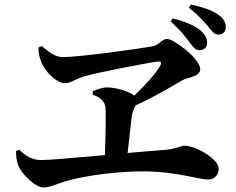

<svg xmlns="http://www.w3.org/2000/svg" viewBox="-20 -845 1040 847"><path d="M860.3 -623.4C878.9 -623.4 893.7 -636.3 893.7 -654.9C893.7 -676.1 884.9 -693.4 863.3 -711.8C835.2 -734 792.2 -751.7 741.7 -763.8L732.5 -750.6C776.3 -711.7 797.2 -683.7 816.2 -658.4C833.1 -636 842.7 -623.4 860.3 -623.4ZM543.4 -397.3 555.8 -370.1C656.9 -414.2 734.7 -462.7 788 -492.7C803.8 -502.3 863.3 -506 863.3 -539.6C863.3 -585.6 746.6 -673.2 717.5 -673.2C693.6 -673.2 683.9 -646.6 653.9 -640.7C586.4 -628.8 330.6 -593.1 256.4 -593.1C224.6 -593.1 195.4 -614.8 164.2 -642L149.5 -635.6C149.5 -609.6 155.8 -586.2 163.7 -567.2C180.6 -527.9 229.5 -478.1 266 -478.1C292.5 -478.1 310.5 -494.6 344.6 -506.2C403.2 -524.2 626 -567 676.2 -573.6C688.9 -575 694 -569.3 688.4 -558.4C672.4 -525.4 610.5 -455.8 543.4 -397.3ZM172.6 -17.8C200.5 -17.8 237.2 -37.1 285.6 -50C370.7 -73.1 520.8 -90.8 621.6 -88.9C760.2 -87.5 858.7 -53 897.7 -53C926.5 -53 944.8 -73.8 944.8 -101.4C944.8 -142.1 846 -202.2 793.2 -202.2C777.1 -202.2 763.7 -189.1 706.7 -183.7C567.4 -174 226.9 -138.9 162.4 -138.9C122.9 -138.9 92.6 -156.7 64.4 -184.4L50.7 -178.6C51.5 -146.3 54.5 -128.9 62.3 -111.1C75.5 -79.9 133.5 -17.8 172.6 -17.8ZM442 -132.4 538.9 -134.6C547 -202.5 555.2 -279.2 561.1 -330.8C566.1 -370.1 585.1 -379.8 584 -403.8C583 -434.5 496 -459.4 453.2 -459.4C433.8 -459.4 406.9 -450.5 388.9 -442.6L389.7 -427.2C416.4 -417.6 445.5 -401.8 446 -362.2C447.1 -306.4 445 -209.9 442 -132.4ZM944.2 -692.4C967.1 -692.4 976.1 -709.9 976.1 -726C976.1 -748.2 962.9 -768 937.8 -783.7C909.3 -801.2 874.7 -813.7 822.1 -825.2L813.2 -811.3C855.7 -776.5 878 -752.6 897.6 -728.8C917 -705.2 925.2 -692.4 944.2 -692.4Z"/></svg>

Font: Source Han Serif TW VF
Style: Regular
Weight: 250
Designer: Ryoko NISHIZUKA 西塚涼子 (kana & ideographs); Frank Grießhammer (Latin, Greek & Cyrillic); Wenlong ZHANG 张文龙 (bopomofo); San
Foundry: Adobe
Version: Version 2.002;hotconv 1.1.0;makeotfexe 2.6.0